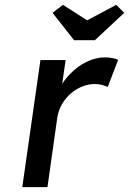

<svg xmlns="http://www.w3.org/2000/svg" viewBox="-20 -773 533 793"><path d="M72 0 147 -525H251L237 -427Q251 -449 271 -469Q301 -500 338.5 -518Q376 -536 413 -536Q430 -536 445 -533Q460 -530 468 -526L425 -414Q414 -419 400 -422.5Q386 -426 372 -426Q345 -426 319 -415.5Q293 -405 272 -386.5Q251 -368 236.5 -343.5Q222 -319 217 -290L176 0ZM286 -607 197 -720 240 -753 340 -689 460 -753 493 -720 372 -607Z"/></svg>

Font: Lexend
Style: Italic
Weight: 400
Italic angle: -8.13011°
Designer: Bonnie Shaver-Troup, Thomas Jockin
Foundry: Lexend
Version: Version 1.007